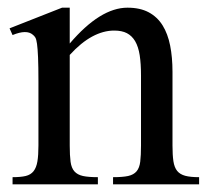

<svg xmlns="http://www.w3.org/2000/svg" viewBox="-20 -480 540 500"><path d="M274.4 0V-18.6Q299.3 -18.6 313.7 -21.7Q328.1 -24.9 335.7 -33.9Q343.3 -43 345.2 -59.1Q347.2 -75.2 347.2 -101.1V-283.7Q347.2 -314 343.8 -336.2Q340.3 -358.4 332 -372.6Q323.7 -386.7 310.5 -393.6Q297.4 -400.4 277.3 -400.4Q249 -400.4 220 -384.8Q190.9 -369.1 161.6 -336.9V-101.1Q161.6 -74.7 163.8 -58.6Q166 -42.5 173.8 -33.7Q181.6 -24.9 196 -21.7Q210.4 -18.6 234.9 -18.6V0H12.7V-18.6Q33.7 -18.6 46.9 -21.7Q60.1 -24.9 67.4 -34.2Q74.7 -43.5 77.4 -59.6Q80.1 -75.7 80.1 -101.1V-267.6Q80.1 -307.6 79.1 -330.6Q78.1 -353.5 76.4 -365.7Q74.7 -377.9 72 -382.3Q69.3 -386.7 65.4 -389.6Q49.3 -403.8 12.7 -388.7L4.9 -406.2L141.6 -460H161.6V-366.7Q241.2 -460 312 -460Q344.7 -460 367.2 -448Q389.6 -436 403.3 -414.1Q417 -392.1 423.1 -361.3Q429.2 -330.6 429.2 -293V-101.1Q429.2 -76.2 431.6 -60.1Q434.1 -43.9 441.4 -34.9Q448.7 -25.9 462.4 -22.2Q476.1 -18.6 498.5 -18.6V0Z"/></svg>

Font: Doulos SIL Compact
Style: Regular
Weight: 400
Designer: Walt Agee, Victor Gaultney, Peter Martin, Debbi Hosken
Foundry: SIL International
Version: Version 4.110; 2011; Maintenance release ; LnSpcTght